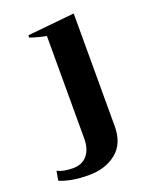

<svg xmlns="http://www.w3.org/2000/svg" viewBox="-150 -575 617 771"><g transform="rotate(-20 158.0 -189.5)"><path d="M-28 105 -21 65Q6 78 45 78Q85 78 106.5 52Q128 26 128 -18V-457Q98 -462 59 -475V-485L260 -505V-23Q260 51 213.5 88.5Q167 126 96 126Q22 126 -28 105Z"/></g></svg>

Font: Trirong SemiBold
Style: Regular
Weight: 600
Designer: Katatrad Team
Foundry: CadsonDemak
Version: Version 1.000